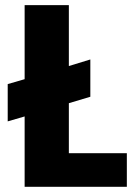

<svg xmlns="http://www.w3.org/2000/svg" viewBox="-20 -722 525 742"><path d="M329.1 -348.1 246.1 -323.2V-129.9H470.2V0H75.2V-272L9.8 -252.9V-397L75.2 -416V-702.1H246.1V-466.8L329.1 -492.2Z"/></svg>

Font: PoppinsZ
Style: Bold
Weight: 700
Designer: Ninad Kale (Devanagari), Jonny Pinhorn (Latin)
Foundry: Indian Type Foundry
Version: Version 3.002;FEAKit 1.0